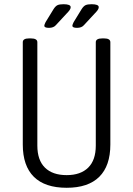

<svg xmlns="http://www.w3.org/2000/svg" viewBox="-20 -884 630 910"><path d="M296 6Q193 6 140.5 -46Q88 -98 88 -199V-684Q88 -702 118 -702H126Q157 -702 157 -684V-194Q157 -125 193 -89.5Q229 -54 296 -54Q362 -54 398 -89.5Q434 -125 434 -194V-684Q434 -702 465 -702H473Q503 -702 503 -684V-199Q503 -98 450.5 -46Q398 6 296 6ZM212 -752Q190 -752 190 -762Q190 -767 196 -779L234 -841Q243 -855 252.5 -859.5Q262 -864 281 -864Q315 -864 315 -850Q315 -843 309.5 -835.5Q304 -828 295 -819L245 -765Q234 -752 212 -752ZM345 -752Q323 -752 323 -762Q323 -767 329 -779L367 -841Q376 -855 385.5 -859.5Q395 -864 414 -864Q448 -864 448 -850Q448 -843 442.5 -835.5Q437 -828 428 -819L378 -765Q367 -752 345 -752Z"/></svg>

Font: Asap Condensed Light
Style: Regular
Weight: 300
Width: 3
Designer: Pablo Cosgaya
Foundry: Omnibus-Type
Version: Version 3.001; ttfautohint (v1.8.4.7-5d5b)